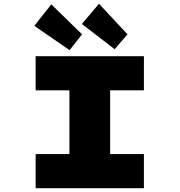

<svg xmlns="http://www.w3.org/2000/svg" viewBox="-20 -998 953 1018"><path d="M169 0V-181H348V-519H169V-700H743V-519H564V-181H743V0ZM588 -737 414 -871 505 -978 656 -816ZM349 -732 162 -861 252 -975 415 -816Z"/></svg>

Font: Lexend Tera Black
Style: Regular
Weight: 900
Version: Version 1.007